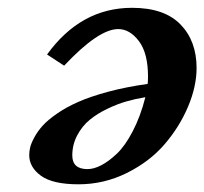

<svg xmlns="http://www.w3.org/2000/svg" viewBox="-20 -461 526 494"><path d="M166 -61Q166 -25.9 205.1 -25.9Q221.2 -25.9 240.2 -35.6Q259.3 -45.4 280.5 -65.4Q301.8 -85.4 321.5 -123.3Q341.3 -161.1 354 -210.9Q329.6 -207 305.7 -200.2Q281.7 -193.4 255.9 -180.9Q230 -168.5 210.7 -152.6Q191.4 -136.7 178.7 -112.8Q166 -88.9 166 -61ZM55.2 -62Q55.2 -71.3 57.6 -81.8Q60.1 -92.3 68.4 -107.7Q76.7 -123 89.8 -137.7Q103 -152.3 126.7 -168.7Q150.4 -185.1 181.2 -198.7Q211.9 -212.4 258.1 -224.9Q304.2 -237.3 359.9 -245.1Q360.8 -252.9 360.8 -264.2Q360.8 -324.2 337.4 -355.2Q314 -386.2 284.2 -386.2Q233.4 -386.2 145 -292L101.1 -320.8Q188 -440.9 319.8 -440.9Q402.8 -440.9 444.3 -398.2Q485.8 -355.5 485.8 -286.1Q485.8 -238.3 463.6 -186Q441.4 -133.8 403.1 -89.4Q364.7 -44.9 306.2 -15.9Q247.6 13.2 182.1 13.2Q115.7 13.2 85.4 -8.8Q55.2 -30.8 55.2 -62Z"/></svg>

Font: Linux Libertine
Style: Bold Italic
Weight: 700
Italic angle: -11.5°
Designer: Philipp H. Poll
Foundry: Philipp H. Poll
Version: Version 4.0.5